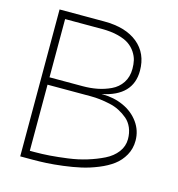

<svg xmlns="http://www.w3.org/2000/svg" viewBox="-103 -771 797 860"><g transform="rotate(15 296.0 -340.5)"><path d="M347.2 -363.8Q486.8 -392.1 486.8 -508.8Q486.8 -589.4 430.7 -635.3Q374.5 -681.2 274.9 -681.2H67.9V0H126Q157.7 0 189.7 -1.7Q221.7 -3.4 264.9 -8.8Q308.1 -14.2 345.9 -22.7Q383.8 -31.2 422.1 -46.9Q460.4 -62.5 487.5 -82.8Q514.6 -103 531.7 -133.5Q548.8 -164.1 548.8 -201.2Q548.8 -248 521.7 -285.6Q494.6 -323.2 449.7 -343.5Q404.8 -363.8 352.1 -363.8ZM103 -646H274.9Q316.9 -646 349.1 -637.7Q381.3 -629.4 400.4 -616.2Q419.4 -603 431.6 -584.5Q443.8 -565.9 448 -547.9Q452.1 -529.8 452.1 -508.8Q452.1 -471.2 434.1 -443.8Q416 -416.5 385.7 -402.3Q355.5 -388.2 323.7 -382.1Q292 -376 256.8 -376H103ZM103 -341.8H303.2Q324.7 -341.8 346.2 -339.4Q367.7 -336.9 392.6 -331.5Q417.5 -326.2 438.2 -315.4Q459 -304.7 476.6 -289.8Q494.1 -274.9 504.2 -251.5Q514.2 -228 514.2 -199.2Q514.2 -166 493.7 -138.9Q473.1 -111.8 438.5 -94.7Q403.8 -77.6 363.3 -65.2Q322.8 -52.7 277.1 -46.6Q231.4 -40.5 195.3 -37.8Q159.2 -35.2 127 -35.2H103Z"/></g></svg>

Font: Comic Neue Angular Light
Style: Regular
Weight: 300
Designer: Craig Rozynski
Foundry: Craig Rozynski
Version: Version 2.003